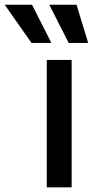

<svg xmlns="http://www.w3.org/2000/svg" viewBox="-129 -802 397 822"><path d="M5.9 -618.2 -108.9 -781.7H8.3L90.8 -618.2ZM165 -618.2 82 -781.7H198.7L248.5 -618.2ZM71.3 0V-545.4H177.7V0Z"/></svg>

Font: Interop Med
Style: Regular
Weight: 500
Designer: Rasmus Andersson, Google, Jang Haemin
Foundry: jhaemin
Version: Version 1.007